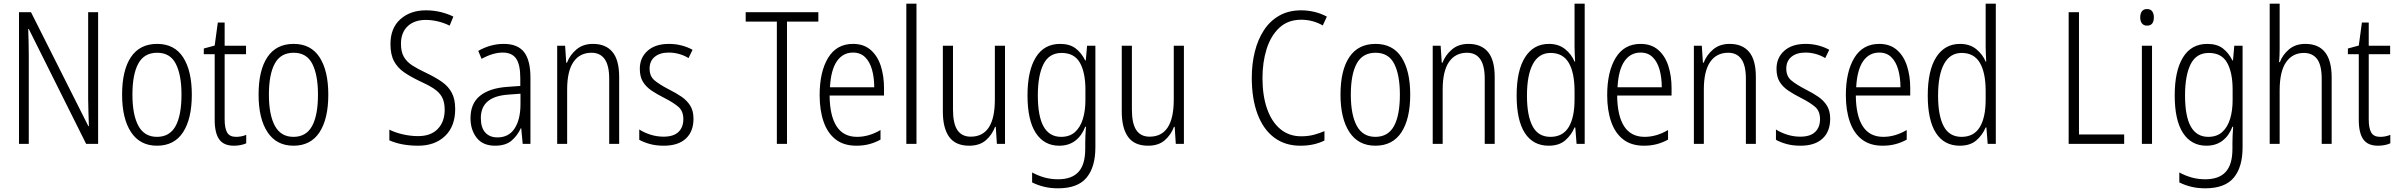

<svg xmlns="http://www.w3.org/2000/svg" viewBox="-20 -780 12999 1041"><path d="M512 0H447L136 -623H133Q134 -590 135 -555Q136 -520 136 -480V0H83V-714H148L459 -96H462Q461 -132 459.5 -172Q458 -212 458 -242V-714H512Z M1020 -267Q1020 -136 972.5 -63Q925 10 831 10Q739 10 690.5 -63.5Q642 -137 642 -267Q642 -399 690 -470.5Q738 -542 832 -542Q926 -542 973 -469Q1020 -396 1020 -267ZM698 -267Q698 -157 730.5 -97.5Q763 -38 831 -38Q900 -38 932 -96.5Q964 -155 964 -267Q964 -373 933.5 -433.5Q903 -494 832 -494Q762 -494 730 -435.5Q698 -377 698 -267Z M1260 -38Q1275 -38 1289.5 -41Q1304 -44 1315 -49V-3Q1302 3 1285 6.5Q1268 10 1248 10Q1193 10 1168.5 -24.5Q1144 -59 1144 -130V-486H1085V-517L1144 -533L1161 -658H1198V-532H1314V-486H1198V-133Q1198 -85 1211.5 -61.5Q1225 -38 1260 -38Z M1760 -267Q1760 -136 1712.5 -63Q1665 10 1571 10Q1479 10 1430.5 -63.5Q1382 -137 1382 -267Q1382 -399 1430 -470.5Q1478 -542 1572 -542Q1666 -542 1713 -469Q1760 -396 1760 -267ZM1438 -267Q1438 -157 1470.5 -97.5Q1503 -38 1571 -38Q1640 -38 1672 -96.5Q1704 -155 1704 -267Q1704 -373 1673.5 -433.5Q1643 -494 1572 -494Q1502 -494 1470 -435.5Q1438 -377 1438 -267Z M2448 -189Q2448 -95 2393 -42.5Q2338 10 2247 10Q2157 10 2091 -19V-77Q2123 -61 2164.5 -51.5Q2206 -42 2247 -42Q2316 -42 2353.5 -81Q2391 -120 2391 -185Q2391 -227 2376.5 -253.5Q2362 -280 2331.5 -300Q2301 -320 2252 -342Q2206 -364 2171 -388Q2136 -412 2116.5 -448Q2097 -484 2097 -541Q2097 -628 2151 -676Q2205 -724 2289 -724Q2332 -724 2370 -714.5Q2408 -705 2438 -690L2418 -641Q2385 -657 2352 -664.5Q2319 -672 2289 -672Q2226 -672 2190 -637.5Q2154 -603 2154 -543Q2154 -499 2169.5 -472Q2185 -445 2215 -425.5Q2245 -406 2288 -386Q2339 -362 2375 -337Q2411 -312 2429.5 -277Q2448 -242 2448 -189Z M2711 -542Q2787 -542 2821.5 -497.5Q2856 -453 2856 -359V0H2814L2806 -85H2804Q2785 -44 2753 -17Q2721 10 2664 10Q2598 10 2564.5 -33Q2531 -76 2531 -139Q2531 -219 2582.5 -260.5Q2634 -302 2730 -309L2801 -314V-355Q2801 -431 2778 -463Q2755 -495 2706 -495Q2653 -495 2591 -461L2573 -504Q2604 -522 2639 -532Q2674 -542 2711 -542ZM2736 -267Q2587 -257 2587 -140Q2587 -88 2611 -61.5Q2635 -35 2677 -35Q2739 -35 2770.5 -84Q2802 -133 2802 -216V-272Z M3195 -542Q3264 -542 3300.5 -498.5Q3337 -455 3337 -363V0H3283V-353Q3283 -425 3258.5 -459.5Q3234 -494 3187 -494Q3124 -494 3089.5 -444.5Q3055 -395 3055 -294V0H3001V-532H3044L3050 -440H3054Q3070 -482 3105.5 -512Q3141 -542 3195 -542Z M3740 -136Q3740 -67 3698.5 -28.5Q3657 10 3579 10Q3536 10 3502.5 0.5Q3469 -9 3446 -22V-78Q3472 -61 3506.5 -50Q3541 -39 3578 -39Q3632 -39 3658.5 -64.5Q3685 -90 3685 -134Q3685 -177 3659 -200Q3633 -223 3580 -250Q3542 -269 3512.5 -289Q3483 -309 3466 -336.5Q3449 -364 3449 -407Q3449 -467 3491 -504.5Q3533 -542 3607 -542Q3643 -542 3675.5 -533.5Q3708 -525 3735 -510L3713 -465Q3691 -479 3663 -487Q3635 -495 3606 -495Q3558 -495 3530 -472Q3502 -449 3502 -408Q3502 -367 3528.5 -344.5Q3555 -322 3609 -294Q3647 -275 3676 -255Q3705 -235 3722.5 -207Q3740 -179 3740 -136Z M4247 0H4192V-663H4023V-714H4417V-663H4247Z M4605 -542Q4663 -542 4700.5 -509.5Q4738 -477 4755.5 -422.5Q4773 -368 4773 -303V-262H4478Q4479 -152 4516 -95Q4553 -38 4627 -38Q4691 -38 4754 -75V-23Q4725 -7 4693 1.5Q4661 10 4623 10Q4555 10 4511 -24Q4467 -58 4445.5 -120Q4424 -182 4424 -264Q4424 -391 4470 -466.5Q4516 -542 4605 -542ZM4605 -495Q4550 -495 4517.5 -448Q4485 -401 4480 -307H4720Q4720 -359 4708 -402Q4696 -445 4670.5 -470Q4645 -495 4605 -495Z M4949 0H4894V-760H4949Z M5429 -532V0H5385L5379 -92H5375Q5359 -49 5325 -19.5Q5291 10 5235 10Q5161 10 5126.5 -37.5Q5092 -85 5092 -176V-532H5147V-186Q5147 -110 5171 -74.5Q5195 -39 5243 -39Q5374 -39 5374 -240V-532Z M5728 -542Q5780 -542 5812 -517.5Q5844 -493 5864 -452H5867L5874 -532H5919V19Q5919 126 5871 183.5Q5823 241 5717 241Q5675 241 5640.5 232.5Q5606 224 5576 209V155Q5609 173 5643.5 182.5Q5678 192 5717 192Q5791 192 5827.5 152Q5864 112 5864 27V-4Q5864 -24 5865 -46Q5866 -68 5868 -93H5864Q5846 -45 5810.5 -17.5Q5775 10 5723 10Q5641 10 5596 -59Q5551 -128 5551 -263Q5551 -396 5596 -469Q5641 -542 5728 -542ZM5736 -493Q5668 -493 5637.5 -432Q5607 -371 5607 -263Q5607 -149 5638.5 -93.5Q5670 -38 5733 -38Q5780 -38 5809 -64.5Q5838 -91 5851.5 -136Q5865 -181 5865 -237V-294Q5865 -387 5835 -440Q5805 -493 5736 -493Z M6399 -532V0H6355L6349 -92H6345Q6329 -49 6295 -19.5Q6261 10 6205 10Q6131 10 6096.5 -37.5Q6062 -85 6062 -176V-532H6117V-186Q6117 -110 6141 -74.5Q6165 -39 6213 -39Q6344 -39 6344 -240V-532Z M7035 -673Q6963 -673 6916.5 -629.5Q6870 -586 6847.5 -514.5Q6825 -443 6825 -357Q6825 -261 6850 -190Q6875 -119 6922 -80Q6969 -41 7035 -41Q7073 -41 7104.5 -49.5Q7136 -58 7161 -69V-18Q7135 -5 7102.5 2.5Q7070 10 7030 10Q6947 10 6888 -34.5Q6829 -79 6798 -162Q6767 -245 6767 -358Q6767 -434 6783.5 -500Q6800 -566 6833 -616.5Q6866 -667 6916.5 -695.5Q6967 -724 7034 -724Q7110 -724 7174 -690L7152 -642Q7098 -673 7035 -673Z M7626 -267Q7626 -136 7578.5 -63Q7531 10 7437 10Q7345 10 7296.5 -63.5Q7248 -137 7248 -267Q7248 -399 7296 -470.5Q7344 -542 7438 -542Q7532 -542 7579 -469Q7626 -396 7626 -267ZM7304 -267Q7304 -157 7336.5 -97.5Q7369 -38 7437 -38Q7506 -38 7538 -96.5Q7570 -155 7570 -267Q7570 -373 7539.5 -433.5Q7509 -494 7438 -494Q7368 -494 7336 -435.5Q7304 -377 7304 -267Z M7942 -542Q8011 -542 8047.5 -498.5Q8084 -455 8084 -363V0H8030V-353Q8030 -425 8005.5 -459.5Q7981 -494 7934 -494Q7871 -494 7836.5 -444.5Q7802 -395 7802 -294V0H7748V-532H7791L7797 -440H7801Q7817 -482 7852.5 -512Q7888 -542 7942 -542Z M8377 10Q8292 10 8247.5 -59Q8203 -128 8203 -262Q8203 -398 8249 -470Q8295 -542 8378 -542Q8431 -542 8466 -513.5Q8501 -485 8517 -446H8520Q8519 -468 8518 -488.5Q8517 -509 8517 -527V-760H8572V0H8528L8521 -89H8517Q8500 -48 8466.5 -19Q8433 10 8377 10ZM8386 -38Q8453 -38 8485 -90.5Q8517 -143 8517 -240V-286Q8517 -386 8485.5 -439.5Q8454 -493 8387 -493Q8324 -493 8291.5 -433.5Q8259 -374 8259 -261Q8259 -153 8289.5 -95.5Q8320 -38 8386 -38Z M8875 -542Q8933 -542 8970.5 -509.5Q9008 -477 9025.5 -422.5Q9043 -368 9043 -303V-262H8748Q8749 -152 8786 -95Q8823 -38 8897 -38Q8961 -38 9024 -75V-23Q8995 -7 8963 1.5Q8931 10 8893 10Q8825 10 8781 -24Q8737 -58 8715.5 -120Q8694 -182 8694 -264Q8694 -391 8740 -466.5Q8786 -542 8875 -542ZM8875 -495Q8820 -495 8787.5 -448Q8755 -401 8750 -307H8990Q8990 -359 8978 -402Q8966 -445 8940.5 -470Q8915 -495 8875 -495Z M9358 -542Q9427 -542 9463.5 -498.5Q9500 -455 9500 -363V0H9446V-353Q9446 -425 9421.5 -459.5Q9397 -494 9350 -494Q9287 -494 9252.5 -444.5Q9218 -395 9218 -294V0H9164V-532H9207L9213 -440H9217Q9233 -482 9268.5 -512Q9304 -542 9358 -542Z M9903 -136Q9903 -67 9861.5 -28.5Q9820 10 9742 10Q9699 10 9665.5 0.5Q9632 -9 9609 -22V-78Q9635 -61 9669.5 -50Q9704 -39 9741 -39Q9795 -39 9821.5 -64.5Q9848 -90 9848 -134Q9848 -177 9822 -200Q9796 -223 9743 -250Q9705 -269 9675.5 -289Q9646 -309 9629 -336.5Q9612 -364 9612 -407Q9612 -467 9654 -504.5Q9696 -542 9770 -542Q9806 -542 9838.5 -533.5Q9871 -525 9898 -510L9876 -465Q9854 -479 9826 -487Q9798 -495 9769 -495Q9721 -495 9693 -472Q9665 -449 9665 -408Q9665 -367 9691.5 -344.5Q9718 -322 9772 -294Q9810 -275 9839 -255Q9868 -235 9885.5 -207Q9903 -179 9903 -136Z M10169 -542Q10227 -542 10264.5 -509.5Q10302 -477 10319.5 -422.5Q10337 -368 10337 -303V-262H10042Q10043 -152 10080 -95Q10117 -38 10191 -38Q10255 -38 10318 -75V-23Q10289 -7 10257 1.5Q10225 10 10187 10Q10119 10 10075 -24Q10031 -58 10009.5 -120Q9988 -182 9988 -264Q9988 -391 10034 -466.5Q10080 -542 10169 -542ZM10169 -495Q10114 -495 10081.5 -448Q10049 -401 10044 -307H10284Q10284 -359 10272 -402Q10260 -445 10234.5 -470Q10209 -495 10169 -495Z M10606 10Q10521 10 10476.5 -59Q10432 -128 10432 -262Q10432 -398 10478 -470Q10524 -542 10607 -542Q10660 -542 10695 -513.5Q10730 -485 10746 -446H10749Q10748 -468 10747 -488.5Q10746 -509 10746 -527V-760H10801V0H10757L10750 -89H10746Q10729 -48 10695.5 -19Q10662 10 10606 10ZM10615 -38Q10682 -38 10714 -90.5Q10746 -143 10746 -240V-286Q10746 -386 10714.5 -439.5Q10683 -493 10616 -493Q10553 -493 10520.5 -433.5Q10488 -374 10488 -261Q10488 -153 10518.5 -95.5Q10549 -38 10615 -38Z M11196 0V-714H11252V-51H11497V0Z M11621 -731Q11640 -731 11649 -718.5Q11658 -706 11658 -686Q11658 -641 11621 -641Q11603 -641 11593.5 -653Q11584 -665 11584 -686Q11584 -706 11593 -718.5Q11602 -731 11621 -731ZM11648 -532V0H11593V-532Z M11948 -542Q12000 -542 12032 -517.5Q12064 -493 12084 -452H12087L12094 -532H12139V19Q12139 126 12091 183.5Q12043 241 11937 241Q11895 241 11860.5 232.5Q11826 224 11796 209V155Q11829 173 11863.5 182.5Q11898 192 11937 192Q12011 192 12047.5 152Q12084 112 12084 27V-4Q12084 -24 12085 -46Q12086 -68 12088 -93H12084Q12066 -45 12030.5 -17.5Q11995 10 11943 10Q11861 10 11816 -59Q11771 -128 11771 -263Q11771 -396 11816 -469Q11861 -542 11948 -542ZM11956 -493Q11888 -493 11857.5 -432Q11827 -371 11827 -263Q11827 -149 11858.5 -93.5Q11890 -38 11953 -38Q12000 -38 12029 -64.5Q12058 -91 12071.5 -136Q12085 -181 12085 -237V-294Q12085 -387 12055 -440Q12025 -493 11956 -493Z M12340 -518Q12340 -477 12337 -443H12341Q12356 -483 12391 -512.5Q12426 -542 12479 -542Q12622 -542 12622 -360V0H12568V-351Q12568 -427 12543 -460Q12518 -493 12471 -493Q12410 -493 12375 -443Q12340 -393 12340 -289V0H12286V-760H12340Z M12885 -38Q12900 -38 12914.5 -41Q12929 -44 12940 -49V-3Q12927 3 12910 6.5Q12893 10 12873 10Q12818 10 12793.5 -24.5Q12769 -59 12769 -130V-486H12710V-517L12769 -533L12786 -658H12823V-532H12939V-486H12823V-133Q12823 -85 12836.5 -61.5Q12850 -38 12885 -38Z"/></svg>

Font: Noto Sans Telugu Condensed Light
Style: Regular
Weight: 300
Width: 3
Designer: Jelle Bosma - Monotype Design Team
Foundry: Monotype Imaging Inc.
Version: Version 2.005; ttfautohint (v1.8.4.7-5d5b)